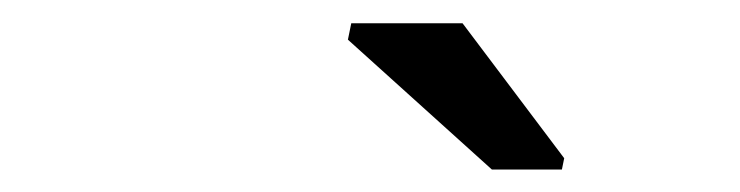

<svg xmlns="http://www.w3.org/2000/svg" viewBox="-20 -733 640 166"><path d="M405.3 -586.4 280.8 -698.7 283.7 -712.9H379.9L467.8 -596.2L465.8 -586.4Z"/></svg>

Font: Liberation Mono
Style: Italic
Weight: 400
Italic angle: -12°
Monospace: yes
Designer: Steve Matteson
Foundry: Ascender Corporation
Version: Version 2.1.5